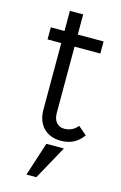

<svg xmlns="http://www.w3.org/2000/svg" viewBox="-122 -639 566 899"><g transform="rotate(15 161.5 -189.5)"><path d="M34.2 -429.7H100.6V-107.4Q100.6 -51.8 131.8 -19.5Q163.1 12.7 216.8 12.7Q285.2 12.7 323.2 -42L282.2 -77.1Q256.8 -45.9 216.8 -45.9Q193.4 -45.9 179.2 -62.5Q165 -79.1 165 -107.4V-429.7H290V-488.3H165V-585.9H100.6V-488.3H34.2ZM155.3 43.9H240.2L150.4 207H102.5Z"/></g></svg>

Font: Lohit Devanagari
Style: Regular
Weight: 400
Version: 2.95.4